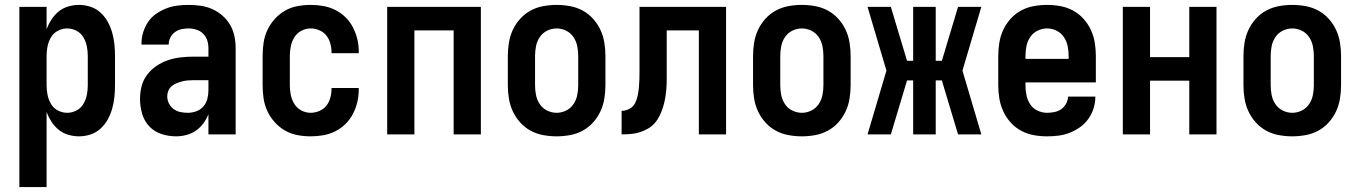

<svg xmlns="http://www.w3.org/2000/svg" viewBox="-20 -548 5540 783"><path d="M59 215V-520H170V-429Q178 -450 190 -468.5Q202 -487 219 -501Q236 -515 258 -521.5Q280 -528 302 -528Q326 -528 349 -520.5Q372 -513 390 -496.5Q408 -480 419.5 -459Q431 -438 437.5 -415Q444 -392 446.5 -368Q449 -344 449 -320V-200Q449 -176 446.5 -152Q444 -128 437.5 -105Q431 -82 419.5 -61Q408 -40 390 -23.5Q372 -7 349 0.5Q326 8 302 8Q280 8 258 1.5Q236 -5 219 -19Q202 -33 190 -51.5Q178 -70 170 -91V215ZM254 -88Q274 -88 292 -97.5Q310 -107 320 -124Q330 -141 334 -160.5Q338 -180 338 -200V-320Q338 -340 334 -359.5Q330 -379 320 -396Q310 -413 292 -422.5Q274 -432 254 -432Q234 -432 216 -422.5Q198 -413 188 -396Q178 -379 174 -359.5Q170 -340 170 -320V-200Q170 -180 174 -160.5Q178 -141 188 -124Q198 -107 216 -97.5Q234 -88 254 -88Z M698 8Q668 8 638.5 -1.5Q609 -11 588.5 -33Q568 -55 559.5 -84.5Q551 -114 551 -144Q551 -171 557.5 -196.5Q564 -222 580 -243Q596 -264 618 -279Q640 -294 665 -302.5Q690 -311 716.5 -314Q743 -317 769 -317H830V-351Q830 -368 825 -383.5Q820 -399 808.5 -410.5Q797 -422 781 -427Q765 -432 749 -432Q734 -432 720 -429Q706 -426 694 -417.5Q682 -409 675 -395.5Q668 -382 668 -368V-366H557V-371Q557 -394 564 -416.5Q571 -439 584 -458.5Q597 -478 616.5 -491.5Q636 -505 657.5 -513.5Q679 -522 702.5 -525Q726 -528 749 -528Q774 -528 798.5 -524.5Q823 -521 845.5 -511Q868 -501 887 -484.5Q906 -468 918.5 -446.5Q931 -425 936 -400.5Q941 -376 941 -351V0H830V-82Q822 -62 809 -44.5Q796 -27 778.5 -15Q761 -3 740 2.5Q719 8 698 8ZM746 -88Q763 -88 780 -94Q797 -100 809 -113.5Q821 -127 825.5 -144.5Q830 -162 830 -180V-221H769Q757 -221 745.5 -220Q734 -219 722.5 -216Q711 -213 700 -208.5Q689 -204 680 -196.5Q671 -189 666.5 -178Q662 -167 662 -155Q662 -140 669 -126Q676 -112 688.5 -103Q701 -94 716 -91Q731 -88 746 -88Z M1247 8Q1220 8 1193 3Q1166 -2 1142.5 -15.5Q1119 -29 1100.5 -49.5Q1082 -70 1070.5 -94.5Q1059 -119 1055 -146Q1051 -173 1051 -200V-320Q1051 -347 1055 -374Q1059 -401 1070.5 -425.5Q1082 -450 1100.5 -470.5Q1119 -491 1142.5 -504.5Q1166 -518 1193 -523Q1220 -528 1247 -528Q1273 -528 1298.5 -523.5Q1324 -519 1347 -507.5Q1370 -496 1388.5 -478Q1407 -460 1419 -437Q1431 -414 1437 -389Q1443 -364 1443 -338V-331H1332V-334Q1332 -353 1327 -371Q1322 -389 1311 -403Q1300 -417 1282.5 -424.5Q1265 -432 1247 -432Q1227 -432 1209 -422.5Q1191 -413 1180.5 -396Q1170 -379 1166 -359.5Q1162 -340 1162 -320V-200Q1162 -180 1166 -160.5Q1170 -141 1180.5 -124Q1191 -107 1209 -97.5Q1227 -88 1247 -88Q1265 -88 1282.5 -95.5Q1300 -103 1311 -117Q1322 -131 1327 -149Q1332 -167 1332 -186V-189H1443V-182Q1443 -156 1437 -131Q1431 -106 1419 -83Q1407 -60 1388.5 -42Q1370 -24 1347 -12.5Q1324 -1 1298.5 3.5Q1273 8 1247 8Z M1559 0V-520H1941V0H1830V-424H1670V0Z M2250 8Q2223 8 2195.5 3Q2168 -2 2144 -15Q2120 -28 2101.5 -48.5Q2083 -69 2071.5 -93.5Q2060 -118 2055.5 -145.5Q2051 -173 2051 -200V-320Q2051 -347 2055.5 -374.5Q2060 -402 2071.5 -426.5Q2083 -451 2101.5 -471.5Q2120 -492 2144 -505Q2168 -518 2195.5 -523Q2223 -528 2250 -528Q2277 -528 2304.5 -523Q2332 -518 2356 -505Q2380 -492 2398.5 -471.5Q2417 -451 2428.5 -426.5Q2440 -402 2444.5 -374.5Q2449 -347 2449 -320V-200Q2449 -173 2444.5 -145.5Q2440 -118 2428.5 -93.5Q2417 -69 2398.5 -48.5Q2380 -28 2356 -15Q2332 -2 2304.5 3Q2277 8 2250 8ZM2250 -88Q2270 -88 2288.5 -97Q2307 -106 2318.5 -123Q2330 -140 2334 -160Q2338 -180 2338 -200V-320Q2338 -340 2334 -360Q2330 -380 2318.5 -397Q2307 -414 2288.5 -423Q2270 -432 2250 -432Q2230 -432 2211.5 -423Q2193 -414 2181.5 -397Q2170 -380 2166 -360Q2162 -340 2162 -320V-200Q2162 -180 2166 -160Q2170 -140 2181.5 -123Q2193 -106 2211.5 -97Q2230 -88 2250 -88Z M2515 0V-96Q2531 -96 2546.5 -104Q2562 -112 2569.5 -126.5Q2577 -141 2580.5 -157.5Q2584 -174 2585.5 -190.5Q2587 -207 2587.5 -223.5Q2588 -240 2588 -257V-520H2941V0H2830V-424H2699V-261Q2699 -242 2699 -223.5Q2699 -205 2697.5 -186.5Q2696 -168 2693 -149.5Q2690 -131 2684.5 -113Q2679 -95 2671 -78Q2663 -61 2651 -47Q2639 -33 2622.5 -23.5Q2606 -14 2588.5 -8.5Q2571 -3 2552 -1.5Q2533 0 2515 0Z M3250 8Q3223 8 3195.5 3Q3168 -2 3144 -15Q3120 -28 3101.5 -48.5Q3083 -69 3071.5 -93.5Q3060 -118 3055.5 -145.5Q3051 -173 3051 -200V-320Q3051 -347 3055.5 -374.5Q3060 -402 3071.5 -426.5Q3083 -451 3101.5 -471.5Q3120 -492 3144 -505Q3168 -518 3195.5 -523Q3223 -528 3250 -528Q3277 -528 3304.5 -523Q3332 -518 3356 -505Q3380 -492 3398.5 -471.5Q3417 -451 3428.5 -426.5Q3440 -402 3444.5 -374.5Q3449 -347 3449 -320V-200Q3449 -173 3444.5 -145.5Q3440 -118 3428.5 -93.5Q3417 -69 3398.5 -48.5Q3380 -28 3356 -15Q3332 -2 3304.5 3Q3277 8 3250 8ZM3250 -88Q3270 -88 3288.5 -97Q3307 -106 3318.5 -123Q3330 -140 3334 -160Q3338 -180 3338 -200V-320Q3338 -340 3334 -360Q3330 -380 3318.5 -397Q3307 -414 3288.5 -423Q3270 -432 3250 -432Q3230 -432 3211.5 -423Q3193 -414 3181.5 -397Q3170 -380 3166 -360Q3162 -340 3162 -320V-200Q3162 -180 3166 -160Q3170 -140 3181.5 -123Q3193 -106 3211.5 -97Q3230 -88 3250 -88Z M3518 0 3595 -260 3518 -520H3613L3679 -300H3704V-520H3796V-300H3821L3887 -520H3982L3905 -260L3982 0H3887L3821 -220H3796V0H3704V-220H3679L3613 0Z M4250 8Q4222 8 4195 3Q4168 -2 4144 -15Q4120 -28 4101.5 -48.5Q4083 -69 4071.5 -94Q4060 -119 4055.5 -146Q4051 -173 4051 -200V-320Q4051 -347 4055.5 -374.5Q4060 -402 4071.5 -426.5Q4083 -451 4101.5 -471.5Q4120 -492 4144 -505Q4168 -518 4195.5 -523Q4223 -528 4250 -528Q4277 -528 4304.5 -523Q4332 -518 4356 -505Q4380 -492 4398.5 -471.5Q4417 -451 4428.5 -426.5Q4440 -402 4444.5 -374.5Q4449 -347 4449 -320V-212H4162V-200Q4162 -180 4166 -160Q4170 -140 4181 -123Q4192 -106 4211 -97Q4230 -88 4250 -88Q4265 -88 4280 -91Q4295 -94 4307.5 -102.5Q4320 -111 4327.5 -125Q4335 -139 4336 -154H4447Q4447 -130 4440 -107Q4433 -84 4419 -64Q4405 -44 4385.5 -30Q4366 -16 4343.5 -7Q4321 2 4297.5 5Q4274 8 4250 8ZM4162 -308H4338V-320Q4338 -340 4334 -360Q4330 -380 4318.5 -397Q4307 -414 4288.5 -423Q4270 -432 4250 -432Q4230 -432 4211.5 -423Q4193 -414 4181.5 -397Q4170 -380 4166 -360Q4162 -340 4162 -320Z M4559 0V-520H4670V-315H4830V-520H4941V0H4830V-219H4670V0Z M5250 8Q5223 8 5195.5 3Q5168 -2 5144 -15Q5120 -28 5101.5 -48.5Q5083 -69 5071.5 -93.5Q5060 -118 5055.5 -145.5Q5051 -173 5051 -200V-320Q5051 -347 5055.5 -374.5Q5060 -402 5071.5 -426.5Q5083 -451 5101.5 -471.5Q5120 -492 5144 -505Q5168 -518 5195.5 -523Q5223 -528 5250 -528Q5277 -528 5304.5 -523Q5332 -518 5356 -505Q5380 -492 5398.5 -471.5Q5417 -451 5428.5 -426.5Q5440 -402 5444.5 -374.5Q5449 -347 5449 -320V-200Q5449 -173 5444.5 -145.5Q5440 -118 5428.5 -93.5Q5417 -69 5398.5 -48.5Q5380 -28 5356 -15Q5332 -2 5304.5 3Q5277 8 5250 8ZM5250 -88Q5270 -88 5288.5 -97Q5307 -106 5318.5 -123Q5330 -140 5334 -160Q5338 -180 5338 -200V-320Q5338 -340 5334 -360Q5330 -380 5318.5 -397Q5307 -414 5288.5 -423Q5270 -432 5250 -432Q5230 -432 5211.5 -423Q5193 -414 5181.5 -397Q5170 -380 5166 -360Q5162 -340 5162 -320V-200Q5162 -180 5166 -160Q5170 -140 5181.5 -123Q5193 -106 5211.5 -97Q5230 -88 5250 -88Z"/></svg>

Font: Iosevka
Style: Bold
Weight: 700
Monospace: yes
Designer: Belleve Invis
Foundry: Belleve Invis
Version: Version 32.5.0; ttfautohint (v1.8.4)